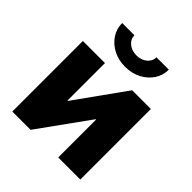

<svg xmlns="http://www.w3.org/2000/svg" viewBox="-205 -903 1044 1044"><g transform="rotate(45 316.5 -381.5)"><path d="M578.1 0H408.2V-290.5H404.8L195.8 0H55.2V-542.5H225.1V-254.4H228L434.1 -542.5H578.1ZM316.4 -605.5Q265.6 -605.5 225.1 -626.5Q184.6 -647.5 160.9 -683.1Q137.2 -718.8 137.2 -762.7H231.4Q231.4 -732.9 255.9 -712.9Q280.3 -692.9 316.4 -692.9Q352.5 -692.9 376.7 -712.9Q400.9 -732.9 400.9 -762.7H496.1Q496.1 -718.8 472.4 -683.1Q448.7 -647.5 408.2 -626.5Q367.7 -605.5 316.4 -605.5Z"/></g></svg>

Font: Inter 16pt ExtraBold
Style: Regular
Weight: 800
Version: Version 4.001;git-66647c0bb